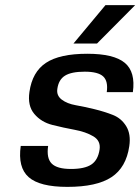

<svg xmlns="http://www.w3.org/2000/svg" viewBox="-20 -720 548 750"><path d="M204 -373Q200 -347 221 -331Q242 -315 276 -309Q310 -303 349 -293.5Q388 -284 421 -271Q454 -258 473 -227Q492 -196 485 -149Q473 -66 415.5 -28Q358 10 243 10Q135 10 92 -28Q49 -66 61 -150H168Q161 -102 182 -81Q203 -60 257 -60Q311 -60 337 -77.5Q363 -95 369 -136Q374 -170 344.5 -187.5Q315 -205 271.5 -213Q228 -221 184.5 -232Q141 -243 114 -275Q87 -307 95 -361Q106 -439 159.5 -474.5Q213 -510 321 -510Q425 -510 467.5 -474.5Q510 -439 499 -360H397Q403 -403 383 -421.5Q363 -440 311 -440Q259 -440 234 -424.5Q209 -409 204 -373ZM267 -550 392 -700H508L359 -550Z"/></svg>

Font: Fivo Sans Modern Med
Style: Italic
Weight: 450
Designer: Alexander Slobzheninov
Foundry: Alexander Slobzheninov
Version: 1.0